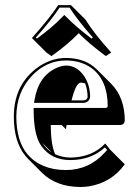

<svg xmlns="http://www.w3.org/2000/svg" viewBox="-20 -666 549 752"><path d="M257.8 -646 314.5 -589.4Q348.1 -535.2 415.5 -460.4L394.5 -446.3Q330.6 -494.1 299.3 -525.4L288.6 -536.1Q243.7 -490.2 181.6 -446.3L161.6 -460.4L105 -517.1Q177.2 -598.1 208 -646ZM392.1 -104 412.1 -79.1 468.8 -22.5Q416 49.8 327.6 64Q310.5 66.4 294.4 66.4Q200.7 65.9 145 11.2L88.4 -45.4Q83 -51.3 79.1 -56.2Q34.2 -110.8 34.2 -209Q34.2 -328.1 119.1 -395.5Q174.8 -439 238.8 -439Q314.5 -438.5 359.4 -394L416 -337.4Q468.3 -284.2 468.8 -193.4Q466.8 -177.2 450.7 -176.3H240.7Q238.8 -165 238.3 -159.7L221.7 -176.3H178.7Q179.2 -99.6 195.8 -62Q224.1 -49.3 254.9 -48.8Q341.3 -49.8 392.1 -104ZM313.5 -339.4Q303.7 -342.3 295.4 -342.3Q276.9 -340.3 260.3 -272.9H309.1Q322.3 -274.9 323.2 -287.1Q322.3 -315.9 313.5 -339.4ZM183.1 -68.8 146 -106Q153.8 -94.2 162.6 -85.4Q172.4 -75.7 183.1 -68.8ZM391.1 -88.9Q337.4 -39.1 254.9 -39.1Q181.6 -39.1 142.1 -93.8Q139.2 -97.7 137.7 -100.6Q112.3 -142.6 111.8 -232.9V-243.2H394Q401.4 -245.1 401.9 -250Q401.9 -352.1 338.4 -399.4Q297.9 -428.7 238.8 -429.2Q161.6 -429.2 104 -368.2Q44.4 -304.2 43.9 -209Q44.4 -113.8 86.9 -62.5Q139.6 -0.5 237.8 0Q328.6 0 390.6 -68.8Q395.5 -74.2 399.4 -78.6ZM113.3 -263.2 115.2 -274.4Q130.9 -369.6 203.6 -400.9Q223.1 -409.2 238.8 -409.2Q282.2 -409.2 311 -365.7Q332.5 -332 333 -287.1Q329.6 -265.6 309.1 -263.2ZM252.4 -636.2H213.4Q182.6 -588.9 120.1 -518.6L125 -515.1Q183.1 -557.1 224.6 -600.1L231.9 -607.4L239.3 -600.1Q274.9 -563 338.4 -515.1L343.8 -519Q284.2 -586.4 252.4 -636.2Z"/></svg>

Font: Linux Biolinum Shadow O
Style: Regular
Weight: 400
Designer: Philipp H. Poll
Foundry: Philipp H. Poll
Version: Version 1.0.4